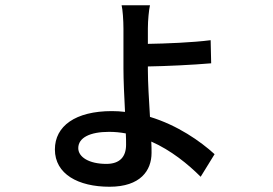

<svg xmlns="http://www.w3.org/2000/svg" viewBox="-20 -646 1040 731"><path d="M460 -95C460 -49 436 -22 385 -22C319 -22 278 -48 278 -82C278 -122 323 -144 395 -144C417 -144 438 -142 459 -138C460 -122 460 -107 460 -95ZM543 -393C610 -394 716 -399 784 -405L782 -493C713 -484 609 -480 543 -479V-538C543 -568 547 -609 551 -626H443C447 -610 450 -569 450 -537V-386C450 -340 453 -278 456 -220C439 -222 423 -223 406 -223C267 -223 189 -166 189 -77C189 17 278 65 397 65C515 65 557 3 557 -64C557 -76 557 -91 556 -107C631 -74 696 -21 744 27L797 -59C742 -109 656 -169 551 -201C547 -266 543 -335 543 -379Z"/></svg>

Font: Noto Sans CJK KR Medium
Style: Regular
Weight: 500
Designer: Ryoko NISHIZUKA (kana & ideographs); Paul D. Hunt (Latin, Greek & Cyrillic); Wenlong ZHANG (bopomofo); Sandoll Communica
Foundry: Adobe Systems Incorporated
Version: Version 1.004;PS 1.004;hotconv 1.0.82;makeotf.lib2.5.63406